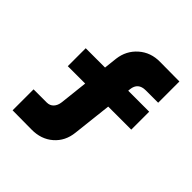

<svg xmlns="http://www.w3.org/2000/svg" viewBox="-192 -846 984 984"><g transform="rotate(45 300.0 -354.5)"><path d="M50 0V-152H145Q168 -152 182 -167Q196 -182 199 -207L216 -360H90V-490H230L238 -562Q246 -627 293.5 -669Q341 -711 410 -710L550 -709V-555H460Q405 -555 399 -502L398 -490H550V-360H383L359 -147Q352 -80 305 -39Q258 2 187 1Z"/></g></svg>

Font: Geist Mono Black
Style: Regular
Weight: 900
Monospace: yes
Designer: Basement.studio, Andrés Briganti, Mateo Zaragoza
Foundry: Basement.studio, Vercel, Andrés Briganti, Guido Ferreyra, Mateo Zaragoza
Version: Version 1.500; ttfautohint (v1.8.4.7-5d5b)